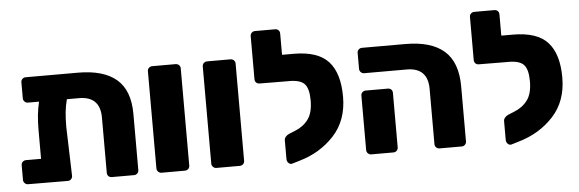

<svg xmlns="http://www.w3.org/2000/svg" viewBox="-47 -861 3092 1025"><g transform="rotate(-5 1498.5 -348.5)"><path d="M660 -326V-25Q660 -15 653 -7.5Q646 0 635 0H516Q505 0 498 -7Q491 -14 491 -25V-321Q491 -435 378 -435H313Q304 -401 300.5 -367Q297 -333 297 -288L305 -25Q305 -15 298 -7.5Q291 0 280 0L67 -1Q57 -1 49.5 -8.5Q42 -16 42 -26V-105Q42 -116 49.5 -123Q57 -130 67 -130H148V-287Q148 -371 164 -435H104Q94 -435 86.5 -442.5Q79 -450 79 -460V-546Q79 -557 86.5 -564Q94 -571 104 -571H384Q521 -571 590.5 -511.5Q660 -452 660 -326Z M757 -25V-546Q757 -557 764.5 -564Q772 -571 782 -571H907Q918 -571 925.5 -564Q933 -557 933 -546V-25Q933 -14 925.5 -7Q918 0 907 0H782Q772 0 764.5 -7.5Q757 -15 757 -25Z M1051 -25V-546Q1051 -557 1058.5 -564Q1066 -571 1076 -571H1201Q1212 -571 1219.5 -564Q1227 -557 1227 -546V-25Q1227 -14 1219.5 -7Q1212 0 1201 0H1076Q1066 0 1058.5 -7.5Q1051 -15 1051 -25Z M1783 -320Q1783 -193 1708 -112Q1633 -31 1520 1L1480 13Q1470 15 1461.5 6.5Q1453 -2 1453 -14V-115Q1453 -125 1460 -133.5Q1467 -142 1478 -147L1510 -160Q1556 -178 1582.5 -213.5Q1609 -249 1609 -315Q1609 -378 1586.5 -403Q1564 -428 1505 -428H1482H1479L1345 -429Q1334 -429 1327 -436Q1320 -443 1320 -454V-685Q1320 -696 1327.5 -703Q1335 -710 1345 -710H1453Q1464 -710 1471 -703Q1478 -696 1478 -685V-571H1520H1540Q1670 -571 1726.5 -508.5Q1783 -446 1783 -320Z M2247 -25V-321Q2247 -435 2134 -435H1906Q1896 -435 1888.5 -442.5Q1881 -450 1881 -460V-546Q1881 -557 1888.5 -564Q1896 -571 1906 -571H2139Q2277 -571 2346.5 -510Q2416 -449 2416 -320V-25Q2416 -15 2409 -7.5Q2402 0 2391 0H2273Q2262 0 2254.5 -7Q2247 -14 2247 -25ZM1881 -25V-317Q1881 -328 1888.5 -335Q1896 -342 1906 -342H2025Q2036 -342 2043 -335Q2050 -328 2050 -317V-25Q2050 -15 2043 -7.5Q2036 0 2025 0H1906Q1896 0 1888.5 -7.5Q1881 -15 1881 -25Z M2958 -320Q2958 -193 2883 -112Q2808 -31 2695 1L2655 13Q2645 15 2636.5 6.5Q2628 -2 2628 -14V-115Q2628 -125 2635 -133.5Q2642 -142 2653 -147L2685 -160Q2731 -178 2757.5 -213.5Q2784 -249 2784 -315Q2784 -378 2761.5 -403Q2739 -428 2680 -428H2657H2654L2520 -429Q2509 -429 2502 -436Q2495 -443 2495 -454V-685Q2495 -696 2502.5 -703Q2510 -710 2520 -710H2628Q2639 -710 2646 -703Q2653 -696 2653 -685V-571H2695H2715Q2845 -571 2901.5 -508.5Q2958 -446 2958 -320Z"/></g></svg>

Font: Rubik
Style: Regular
Weight: 700
Designer: Hubert & Fischer
Foundry: Hubert & Fischer
Version: Version 1.100